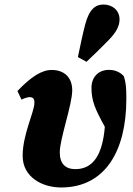

<svg xmlns="http://www.w3.org/2000/svg" viewBox="-20 -812 587 848"><path d="M250 16C444 16 538 -145 538 -375C538 -427 536 -447 527 -475C515 -490 492 -502 469 -503C419 -507 384 -475 384 -424C384 -367 400 -330 443 -252C433 -131 393 -65 313 -65C269 -65 244 -89 244 -139C244 -199 299 -350 299 -413C299 -469 265 -503 208 -503C165 -503 118 -474 57 -410L75 -372C87 -378 102 -383 110 -383C126 -383 132 -376 132 -358C132 -318 80 -218 80 -124C80 -29 167 16 250 16ZM324 -560 362 -539C397 -572 428 -602 460 -635C492 -668 508 -696 508 -726C508 -767 476 -792 437 -792C402 -792 374 -772 356 -703C345 -661 334 -607 324 -560Z"/></svg>

Font: Source Serif Pro Black
Style: Italic
Weight: 900
Italic angle: -12°
Designer: Frank Grießhammer
Foundry: Adobe Systems Incorporated
Version: Version 3.001;hotconv 1.0.111;makeotfexe 2.5.65597